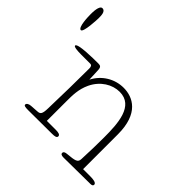

<svg xmlns="http://www.w3.org/2000/svg" viewBox="-245 -828 1015 1015"><g transform="rotate(45 262.5 -321.0)"><path d="M488 -260C488 -414 406 -455 336 -455C269 -455 208 -418 177 -357L174 -425C173 -447 166 -451 150 -451C110 -451 -4 -450 -4 -431C-4 -422 27 -420 51 -420H120C132 -420 135 -411 135 -398C135 -288 133 -220 130 -95C129 -53 122 -45 102 -44L57 -41C41 -40 30 -33 30 -24C30 -17 38 -14 61 -14C74 -14 229 -15 239 -15C261 -15 273 -18 273 -29C273 -41 258 -44 239 -44H172V-186C172 -235 172 -280 195 -329C225 -392 282 -425 336 -425C442 -425 448 -300 448 -196C448 -154 447 -89 444 -30C443 -4 427 -1 372 4C358 5 349 9 349 19C349 27 356 31 373 31C385 31 559 29 571 29C580 29 588 26 588 18C588 3 562 1 542 1H488ZM-41 -673C-63 -673 -63 -620 -63 -606C-63 -588 -61 -510 -40 -510C-22 -510 -18 -612 -18 -621C-18 -641 -18 -673 -41 -673Z"/></g></svg>

Font: Life Savers
Style: Regular
Weight: 400
Designer: Pablo Impallari, Rodrigo Fuenzalida, Brenda Gallo
Foundry: Pablo Impallari, Rodrigo Fuenzalida, Brenda Gallo
Version: Version 3.000